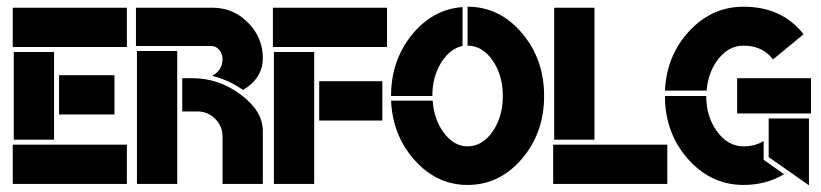

<svg xmlns="http://www.w3.org/2000/svg" viewBox="-20 -548 2445 572"><path d="M21 -132V-393H141V-132ZM156 -324H321V-207H156ZM18 -117H358V0H18ZM18 -525H358V-408H18Z M553 -315Q632 -315 697.5 -266Q763 -217 763 -158V0H643V-141Q643 -172 621 -194Q599 -216 568 -216H523V-315ZM388 0V-396H508V0ZM704 -280Q661 -310 612 -322Q643 -339 643 -372Q643 -388 633 -399.5Q623 -411 610 -411H385V-525H613Q675 -525 719 -480.5Q763 -436 763 -375Q763 -315 704 -280Z M796 0V-393H916V0ZM931 -306H1119V-189H931ZM793 -525H1133V-408H793Z M1358 -527V-411Q1320 -403 1294 -361Q1268 -319 1268 -262H1145Q1145 -367 1206.5 -443.5Q1268 -520 1358 -527ZM1373 -412V-528Q1468 -528 1534.5 -450Q1601 -372 1601 -262Q1601 -152 1534.5 -74.5Q1468 3 1373 3Q1282 3 1216 -70Q1150 -143 1145 -248H1269Q1273 -191 1303 -151.5Q1333 -112 1373 -112Q1417 -112 1447.5 -156Q1478 -200 1478 -262Q1478 -324 1447.5 -368Q1417 -412 1373 -412Z M1631 -132V-525H1751V-132ZM1628 -117H1968V0H1628Z M2270 -80V-195H2390V4ZM2396 -210H2176V-315H2396ZM2283 -371Q2252 -412 2195 -412Q2152 -412 2121 -373.5Q2090 -335 2085 -278H1961Q1966 -383 2033.5 -455.5Q2101 -528 2195 -528Q2310 -528 2374 -446ZM2084 -262Q2084 -200 2116.5 -156Q2149 -112 2195 -112Q2230 -112 2255 -128V-72L2316 -29Q2262 3 2195 3Q2098 3 2029.5 -74.5Q1961 -152 1961 -262Z"/></svg>

Font: BroshK
Style: Medium
Weight: 500
Designer: gluk
Foundry: gluk
Version: Version 0.60